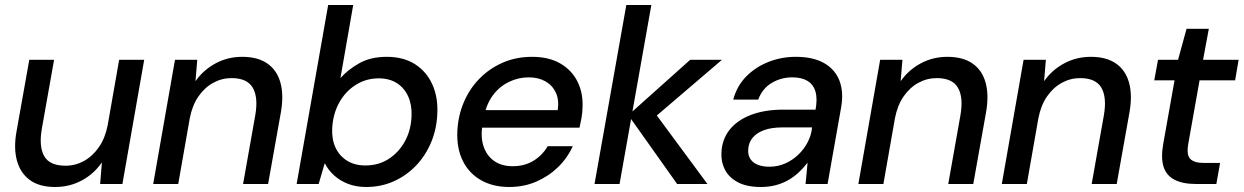

<svg xmlns="http://www.w3.org/2000/svg" viewBox="-20 -735 4968 767"><path d="M200 12Q137 12 99 -16Q61 -44 47.5 -94Q34 -144 46 -210L97 -496H196L147 -220Q135 -150 156.5 -111.5Q178 -73 242 -73Q281 -73 315.5 -92Q350 -111 375 -147Q400 -183 410 -234L456 -496H556L469 0H380L387 -85H386Q355 -40 306.5 -14Q258 12 200 12Z M592 0 679 -496H768L761 -412H762Q793 -456 841.5 -482Q890 -508 948 -508Q1010 -508 1048.5 -481Q1087 -454 1100.5 -404Q1114 -354 1102 -286L1051 0H951L1000 -276Q1012 -347 989.5 -385Q967 -423 905 -423Q866 -423 831.5 -404Q797 -385 772.5 -349.5Q748 -314 738 -262L692 0Z M1442 12Q1403 12 1370.5 -0.5Q1338 -13 1314.5 -34.5Q1291 -56 1278 -82H1277L1253 0H1165L1291 -715H1391L1340 -423Q1370 -457 1415.5 -482.5Q1461 -508 1525 -508Q1592 -508 1638 -478.5Q1684 -449 1707 -398Q1730 -347 1727 -283Q1725 -221 1702.5 -167Q1680 -113 1641.5 -73Q1603 -33 1552.5 -10.5Q1502 12 1442 12ZM1440 -74Q1492 -74 1532.5 -100Q1573 -126 1597.5 -170.5Q1622 -215 1624 -271Q1626 -315 1611 -349Q1596 -383 1566 -402.5Q1536 -422 1493 -422Q1442 -422 1400.5 -395.5Q1359 -369 1334.5 -324Q1310 -279 1307 -222Q1305 -178 1320.5 -145Q1336 -112 1366.5 -93Q1397 -74 1440 -74Z M2014 12Q1949 12 1901 -15.5Q1853 -43 1828.5 -93Q1804 -143 1807 -211Q1810 -273 1833 -327Q1856 -381 1896 -421.5Q1936 -462 1989 -485Q2042 -508 2106 -508Q2173 -508 2219 -481Q2265 -454 2287.5 -408Q2310 -362 2307 -305Q2307 -286 2303 -264Q2299 -242 2295 -225H1881L1893 -295H2208Q2214 -337 2200 -366Q2186 -395 2158 -410.5Q2130 -426 2092 -426Q2051 -426 2013.5 -408Q1976 -390 1949.5 -355Q1923 -320 1913 -267L1908 -239Q1899 -189 1911.5 -151Q1924 -113 1954 -92Q1984 -71 2028 -71Q2076 -71 2111.5 -93Q2147 -115 2168 -151H2268Q2247 -104 2209.5 -67.5Q2172 -31 2122.5 -9.5Q2073 12 2014 12Z M2685 0 2490 -275 2737 -496H2864L2568 -243L2577 -310L2806 0ZM2355 0 2482 -715H2582L2455 0Z M3020 12Q2963 12 2927.5 -7Q2892 -26 2876 -57Q2860 -88 2862 -125Q2864 -178 2894.5 -216.5Q2925 -255 2980 -276Q3035 -297 3108 -297H3238Q3246 -341 3237.5 -369.5Q3229 -398 3205.5 -412Q3182 -426 3145 -426Q3100 -426 3062.5 -403.5Q3025 -381 3009 -337H2909Q2924 -392 2961 -429.5Q2998 -467 3049.5 -487.5Q3101 -508 3159 -508Q3228 -508 3272 -483Q3316 -458 3333.5 -412.5Q3351 -367 3340 -305L3286 0H3198L3206 -84H3205Q3189 -63 3170 -45.5Q3151 -28 3128 -15Q3105 -2 3078 5Q3051 12 3020 12ZM3054 -69Q3087 -69 3116.5 -82Q3146 -95 3169 -117Q3192 -139 3206.5 -167Q3221 -195 3224 -225V-226H3105Q3062 -226 3032 -215Q3002 -204 2986 -184Q2970 -164 2969 -137Q2967 -105 2989.5 -87Q3012 -69 3054 -69Z M3409 0 3496 -496H3585L3578 -412H3579Q3610 -456 3658.5 -482Q3707 -508 3765 -508Q3827 -508 3865.5 -481Q3904 -454 3917.5 -404Q3931 -354 3919 -286L3868 0H3768L3817 -276Q3829 -347 3806.5 -385Q3784 -423 3722 -423Q3683 -423 3648.5 -404Q3614 -385 3589.5 -349.5Q3565 -314 3555 -262L3509 0Z M3982 0 4069 -496H4158L4151 -412H4152Q4183 -456 4231.5 -482Q4280 -508 4338 -508Q4400 -508 4438.5 -481Q4477 -454 4490.5 -404Q4504 -354 4492 -286L4441 0H4341L4390 -276Q4402 -347 4379.5 -385Q4357 -423 4295 -423Q4256 -423 4221.5 -404Q4187 -385 4162.5 -349.5Q4138 -314 4128 -262L4082 0Z M4758 0Q4705 0 4672 -17Q4639 -34 4628 -69.5Q4617 -105 4627 -161L4672 -414H4591L4606 -496H4686L4720 -620H4809L4786 -496H4928L4914 -414H4772L4727 -161Q4719 -116 4735 -100Q4751 -84 4791 -84H4854L4839 0Z"/></svg>

Font: DM Sans 28pt Medium
Style: Italic
Weight: 500
Italic angle: -10°
Version: Version 4.004;gftools[0.9.30]